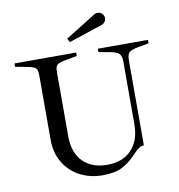

<svg xmlns="http://www.w3.org/2000/svg" viewBox="-93 -951 975 1048"><g transform="rotate(-10 394.0 -427.0)"><path d="M145 -228V-584Q145 -606 140.5 -616.5Q136 -627 123.5 -632.5Q111 -638 83 -643L23 -654V-673H365V-654L306 -643Q277 -638 264.5 -632.5Q252 -627 247.5 -616.5Q243 -606 243 -584V-230Q243 -140 292 -90Q341 -40 426 -40Q513 -40 561.5 -91.5Q610 -143 610 -233V-578Q610 -610 598 -623Q586 -636 548 -643L485 -654V-673H763V-654L703 -643Q664 -636 652.5 -624Q641 -612 641 -581V-110Q626 -110 614.5 -102Q603 -94 591 -82Q579 -70 573 -64Q540 -29 500 -8.5Q460 12 392 12Q323 12 266.5 -17.5Q210 -47 177.5 -101.5Q145 -156 145 -228ZM330 -756 497 -860Q506 -866 517 -866Q533 -866 543 -855Q553 -844 553 -830Q553 -827 551 -819Q546 -808 539 -803Q532 -798 521 -795L341 -735Z"/></g></svg>

Font: Ibarra Real Nova
Style: Regular
Weight: 400
Designer: Jose Maria Ribagorda & Octavio Pardo
Foundry: Jose Maria Ribagorda
Version: Version 1.014